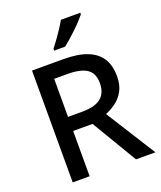

<svg xmlns="http://www.w3.org/2000/svg" viewBox="-167 -1047 968 1152"><g transform="rotate(-20 316.5 -470.5)"><path d="M295 -714Q387 -714 446 -691Q505 -668 534 -622.5Q563 -577 563 -508Q563 -453 542.5 -415.5Q522 -378 490 -354.5Q458 -331 423 -317L623 0H499L327 -289H203V0H95V-714ZM288 -622H203V-379H293Q376 -379 414 -410.5Q452 -442 452 -504Q452 -547 434.5 -572.5Q417 -598 380.5 -610Q344 -622 288 -622ZM486 -931Q475 -917 456.5 -897Q438 -877 415.5 -855.5Q393 -834 371 -814.5Q349 -795 331 -781H261V-793Q276 -812 295 -838Q314 -864 332 -891.5Q350 -919 362 -941H486Z"/></g></svg>

Font: Noto Sans Cham Medium
Style: Regular
Weight: 500
Version: Version 2.002